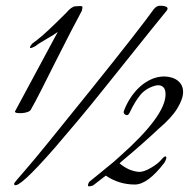

<svg xmlns="http://www.w3.org/2000/svg" viewBox="-20 -638 662 668"><path d="M515 -606Q525 -618 535.5 -618Q546 -618 551 -617Q569 -613 560 -601L508 -537L432 -442L347 -336Q296 -272 254 -222Q212 -172 170 -123Q45 20 30 5Q29 4 29 1Q29 -2 72 -51Q94 -76 148.5 -143Q203 -210 293 -322Q383 -434 438 -504.5Q493 -575 515 -606ZM265 -601Q233 -542 175 -427Q146 -369 124.5 -326.5Q103 -284 87 -256Q84 -251 75 -248Q66 -245 56.5 -244.5Q47 -244 39.5 -245Q32 -246 32 -250L181 -527Q176 -523 166.5 -517Q157 -511 143 -503Q129 -495 119.5 -489Q110 -483 104 -478Q86 -468 84.5 -472Q83 -476 93 -487L109 -499Q136 -519 211 -594Q229 -615 241.5 -616Q254 -617 259 -617Q264 -617 266 -615.5Q268 -614 265 -601ZM304 7Q290 12 287 9.5Q284 7 290 -5L338 -44Q384 -81 397 -94Q556 -235 556 -310Q556 -330 545.5 -337Q535 -344 520 -340Q488 -331 469 -308.5Q450 -286 432 -248Q426 -234 417 -238.5Q408 -243 411 -252Q420 -276 434 -297.5Q448 -319 466 -335.5Q484 -352 506 -362Q528 -372 552 -372Q582 -371 599.5 -356.5Q617 -342 617 -318Q617 -294 597 -261Q577 -228 532 -190Q478 -139 405 -78L396 -70Q406 -60 428 -49Q450 -40 465.5 -40Q481 -40 505 -54Q517 -61 526 -68Q535 -75 541 -82Q553 -97 557.5 -93Q562 -89 552 -72Q494 4 449 4Q394 4 348 -27Z"/></svg>

Font: #9Slide05 Great Vibes
Style: Regular
Weight: 400
Designer: Robert E. Leuschke
Foundry: Robert E. Leuschke
Version: Version 1.001